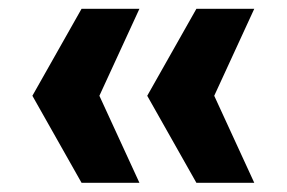

<svg xmlns="http://www.w3.org/2000/svg" viewBox="-20 -467 644 431"><path d="M550.8 -56.6H420.9L310.5 -252L420.9 -447.3H550.8L460.9 -252ZM293 -56.6H163.1L52.7 -252L163.1 -447.3H293L203.1 -252Z"/></svg>

Font: FreeUniversal
Style: Bold
Weight: 700
Version: Version 1.001 March 22, 2017